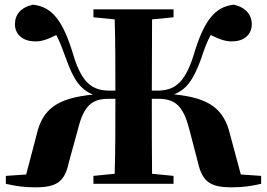

<svg xmlns="http://www.w3.org/2000/svg" viewBox="-20 -787 1142 822"><path d="M275 -93 314 -235C339 -335 374 -364 445 -364H474C474 -247 474 -143 471 -43L380 -34V0H723V-34L631 -43C630 -145 630 -248 630 -364H657C729 -364 764 -335 790 -235L827 -93C846 -8 881 15 973 15C1019 15 1054 10 1098 0V-34L1011 -40L965 -211C939 -321 876 -368 725 -383C778 -404 808 -444 842 -538C856 -582 867 -609 882 -637C921 -618 949 -608 977 -610C1028 -611 1058 -642 1058 -683C1058 -723 1033 -755 981 -767C900 -758 853 -700 808 -548C770 -428 724 -399 653 -399H630L631 -704L723 -713V-747H380V-713L471 -704C474 -605 474 -504 474 -399H450C378 -399 332 -428 295 -548C250 -700 203 -758 121 -767C68 -755 44 -724 44 -683C44 -642 75 -611 127 -610C155 -608 183 -618 221 -637C236 -609 246 -582 262 -538C295 -444 325 -404 378 -382C226 -367 162 -321 137 -211L92 -40L5 -34V0C49 10 84 15 129 15C222 15 257 -7 275 -93Z"/></svg>

Font: Source Han Serif KR Heavy
Style: Regular
Weight: 900
Designer: Ryoko NISHIZUKA 西塚涼子 (kana & ideographs); Frank Grießhammer (Latin, Greek & Cyrillic); Wenlong ZHANG 张文龙 (bopomofo); San
Foundry: Adobe
Version: Version 2.001;hotconv 1.1.0;makeotfexe 2.6.0